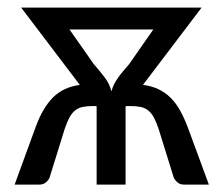

<svg xmlns="http://www.w3.org/2000/svg" viewBox="-20 -498 602 518"><path d="M238.8 -211.9H231Q214.8 -211.9 203.1 -209.5Q191.4 -207 182.6 -200Q173.8 -192.9 167.2 -180.7Q160.6 -168.5 154.3 -149.4L113.8 -19Q110.8 -11.7 103.8 -5.9Q96.7 0 86.4 0H19.5L76.7 -156.7Q85.9 -181.6 97.2 -200.9Q108.4 -220.2 122.3 -234.4Q136.2 -248.5 154.1 -257.1Q171.9 -265.6 195.3 -269L37.1 -477.5H103H105H523.9L365.7 -269Q389.2 -266.1 407.5 -257.3Q425.8 -248.5 439.9 -234.6Q454.1 -220.7 465.1 -201.2Q476.1 -181.6 485.8 -156.7L543.5 0H476.1Q465.8 0 459 -5.9Q452.1 -11.7 448.7 -19L408.2 -149.4Q401.9 -168.5 395.3 -180.7Q388.7 -192.9 379.9 -200Q371.1 -207 359.4 -209.5Q347.7 -211.9 331.5 -211.9H322.3L321.8 -211.4H318.8V0H240.7V-211.4H239.3ZM232.9 -325.2Q252 -303.2 263.7 -287.4Q275.4 -271.5 280.8 -251.5Q283.2 -261.7 287.6 -270.3Q292 -278.8 297.9 -287.4Q303.7 -295.9 311.3 -304.9Q318.8 -314 328.6 -325.2L393.6 -418.5H167.5Z"/></svg>

Font: Carlito
Style: Regular
Weight: 400
Designer: Lukasz Dziedzic
Foundry: tyPoland Lukasz Dziedzic
Version: Version 1.103; Beta1; all basic design good, some composites